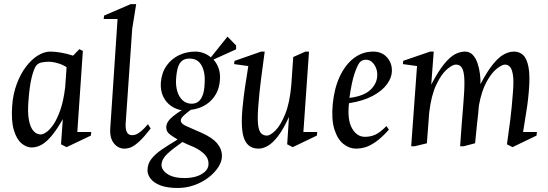

<svg xmlns="http://www.w3.org/2000/svg" viewBox="-20 -713 2671 936"><path d="M134.5 5.9Q109 5.9 85.1 -13.9Q61.1 -33.8 47.6 -78.7Q34 -123.5 39.4 -198.5Q43.6 -255.4 61.6 -303.4Q79.5 -351.5 106 -386.9Q132.5 -422.2 163.8 -441.9Q195.1 -461.5 225.9 -461.5Q248.9 -461.5 278.9 -456.2Q308.9 -450.8 336.2 -441.7L366.9 -473.5L383.9 -464.5L356.9 -69.4H424.9L422.9 -52L304.5 4.4L277.5 -9.6L286.2 -132.4Q256.9 -80.6 231.2 -50.2Q205.6 -19.9 182 -7Q158.3 5.9 134.5 5.9ZM178.9 -57.5Q189.2 -57.5 205.7 -68.5Q222.1 -79.5 240.1 -105.5Q258.1 -131.6 273.9 -176.2Q289.7 -220.8 297.8 -288.2L304.6 -385.4Q286.9 -397.5 261.8 -404.8Q236.8 -412 216.5 -412Q205.4 -412 187.2 -409.4Q169 -406.8 158 -395Q145.3 -379.6 134.3 -335.2Q123.4 -290.7 118.4 -216.5Q114.2 -162.3 121.1 -126.9Q128 -91.5 143.2 -74.5Q158.3 -57.5 178.9 -57.5Z M586.6 11.5Q555.5 11.5 534.9 -14.8Q514.3 -41 517.5 -87L553.1 -620.4H485.5L487.5 -637.1L617.5 -693H643.9L624.5 -572.1L592.5 -109.3Q591.3 -83.7 598.4 -68.9Q605.5 -54 625 -54Q633.6 -54 643.1 -57.6Q652.7 -61.2 666.8 -72.5Q680.9 -83.8 701.5 -107.5L714.5 -86.4Q682.1 -44.8 659.1 -23.5Q636 -2.3 619.3 4.6Q602.6 11.5 586.6 11.5Z M846 203.4Q797 203.4 764.4 191.6Q731.7 179.7 715.3 159.5Q698.8 139.2 699 116Q699.4 85.8 717.9 61.9Q736.3 38.1 769.7 15.4Q803 -7.2 845.9 -33Q811.4 -53.2 801 -64.4Q790.6 -75.6 790.6 -92.6Q790.6 -107.1 799.1 -120.1Q807.5 -133.2 824.5 -146.9Q841.5 -160.6 865.7 -175.9Q839.4 -179.4 814.8 -196Q790.1 -212.6 776 -241.6Q761.8 -270.6 764 -309.9Q768 -358.3 791.5 -392Q815 -425.7 851.8 -443.6Q888.5 -461.5 932.9 -461.5Q952.7 -461.5 972.1 -454.3Q991.5 -447.1 1008.1 -433.6L1089 -534.5L1131 -491.4V-472.6L1020.6 -422.6Q1037.1 -404.9 1046 -379.3Q1054.8 -353.7 1052 -322.4Q1049.8 -289.8 1037.7 -264.1Q1025.5 -238.5 1006.1 -220.3Q986.7 -202.1 962.1 -191.4Q937.5 -180.6 910.3 -177.9Q894.5 -166.6 878.3 -152.1Q862.1 -137.7 861.4 -127Q860.8 -120.4 864.9 -114.6Q868.9 -108.7 878.1 -103.5Q887.4 -98.2 902.3 -92.1L963.9 -64.9Q1015 -42.2 1038.5 -14.2Q1062 13.7 1062 47.4Q1062 74.1 1044.2 101.7Q1026.5 129.2 996.1 152.6Q965.6 176 926.9 189.7Q888.2 203.4 846 203.4ZM880.5 155.1Q931.3 155.1 964.4 134.9Q997.4 114.8 996.5 84.6Q996.7 59.4 977.8 39.9Q959 20.4 926.8 4.7Q908.5 -2.4 894.7 -8.8Q880.9 -15.2 869.3 -20.8Q824.6 10.4 797.2 35.4Q769.7 60.3 767.5 88.6Q765.9 114.7 795.7 134.9Q825.5 155.1 880.5 155.1ZM914.4 -207.4Q932.9 -207.4 946.2 -217.1Q959.5 -226.7 967.8 -248.1Q976.2 -269.4 977.6 -305.1Q981.6 -358.4 963.1 -392.9Q944.7 -427.5 904 -427.5Q882 -427.5 868.4 -417.3Q854.8 -407.2 847.8 -385.4Q840.8 -363.6 838.4 -328.5Q836.2 -294 844.7 -266.6Q853.1 -239.3 871.2 -223.3Q889.4 -207.4 914.4 -207.4Z M1240.1 11.5Q1191 11.5 1171.8 -33.2Q1152.5 -77.9 1162 -184Q1167.3 -241.8 1174.9 -291.2Q1182.4 -340.6 1190.5 -391L1121.4 -400.5L1123.1 -416L1252.9 -461.5H1270.5Q1262.1 -400.8 1253.1 -331.4Q1244 -262 1239 -194Q1234.5 -134.9 1238.3 -104.3Q1242.1 -73.8 1253.5 -62.8Q1264.8 -51.9 1280.9 -51.9Q1297.5 -51.9 1322.8 -76.9Q1348 -101.9 1370.3 -156.6Q1392.6 -211.4 1400.2 -300Q1402.2 -332 1404.8 -366.6Q1407.4 -401.1 1409.6 -435.1L1469 -461.5H1486.4L1459 -69.4H1526.5L1524.5 -52L1407 4.4L1380 -9.6L1388.8 -143Q1361.4 -83.1 1335.5 -49.4Q1309.7 -15.8 1286 -2.1Q1262.3 11.5 1240.1 11.5Z M1715.4 11.5Q1683.1 11.5 1654.4 -11Q1625.8 -33.6 1610.4 -81.6Q1595.1 -129.6 1602.1 -206Q1609.7 -283.4 1636.6 -340.7Q1663.5 -397.9 1705.2 -429.7Q1747 -461.5 1799.4 -461.5Q1841.4 -461.5 1866.6 -433.5Q1891.9 -405.5 1890.4 -365.1Q1889.8 -334.6 1866.7 -302.6Q1843.6 -270.6 1797.1 -245.6Q1750.7 -220.6 1681.3 -209.8Q1672.4 -129.3 1696 -87.7Q1719.5 -46 1758.9 -46Q1786.7 -46 1809.7 -56.5Q1832.8 -67 1863.9 -98.5L1875.9 -80.9Q1840.6 -41.7 1812.1 -21.7Q1783.5 -1.7 1760.3 4.9Q1737 11.5 1715.4 11.5ZM1683.5 -235.7Q1754.4 -244.5 1786.2 -275.4Q1818 -306.4 1819 -344.5Q1820 -364.3 1813 -381.8Q1806 -399.4 1793.4 -410.6Q1780.7 -421.8 1763.9 -421.8Q1756.7 -421.8 1748.2 -419.1Q1739.8 -416.4 1733.2 -408.4Q1721.5 -393.4 1708 -353.5Q1694.5 -313.6 1683.5 -235.7Z M1984.5 0 2013 -391 1944 -400.5 1945.6 -416.5 2077 -461.5H2094.4L2082.3 -300.6Q2116.7 -366.2 2145.3 -401.1Q2173.9 -436.1 2198.7 -448.8Q2223.5 -461.5 2246.5 -461.5Q2269.5 -461.5 2284.6 -445.6Q2299.6 -429.8 2308 -404.7Q2316.4 -379.7 2319.8 -352.3Q2323.2 -324.9 2322.1 -302.7Q2356.5 -367.6 2384.8 -401.7Q2413.1 -435.9 2438 -448.7Q2462.8 -461.5 2485.9 -461.5Q2511.1 -461.5 2529.5 -445.2Q2548 -429 2556.3 -386.8Q2564.7 -344.7 2557.9 -266.5Q2554.7 -228.4 2550 -195.6Q2545.2 -162.9 2540.1 -132.7Q2535 -102.4 2530 -69.4H2597.5L2595.5 -52L2478.4 4.4L2451.4 -9.6Q2460.4 -71.6 2467.7 -129.8Q2475 -188 2480 -256Q2485.5 -318 2480.4 -348.5Q2475.4 -378.9 2464.7 -388.5Q2454 -398.1 2441.9 -398.1Q2427.3 -398.1 2401.8 -378.1Q2376.3 -358.1 2352.1 -314.1Q2327.8 -270.2 2314.7 -199Q2313.7 -182.7 2311.3 -161Q2309 -139.2 2306.2 -114.9Q2303.4 -90.5 2301.1 -64.8Q2298.8 -39.2 2296 -14.6L2240.4 0H2223.1Q2231.1 -117.4 2237.9 -195.4Q2244.8 -273.3 2244 -317.6Q2243.7 -344.6 2239.4 -362.5Q2235.2 -380.3 2226.4 -389.2Q2217.6 -398.1 2201.9 -398.1Q2185.7 -398.1 2158.5 -374.7Q2131.2 -351.2 2106.8 -299.7Q2082.3 -248.2 2072.4 -164.6L2061 -14.4L2001.1 0Z"/></svg>

Font: Ancizar Serif Light
Style: Italic
Weight: 300
Italic angle: -4°
Designer: Cesar Puertas, Viviana Monsalve, Julian Moncada, Julian Prieto, Jose Castro, Felipe Aragon, Mariel Hernandez, Sara Alarc
Version: Version 8.100